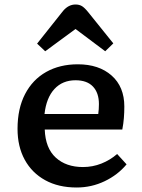

<svg xmlns="http://www.w3.org/2000/svg" viewBox="-20 -820 630 854"><path d="M321 14Q240 14 181 -18.5Q122 -51 90 -109.5Q58 -168 58 -247Q58 -337 91.5 -401.5Q125 -466 185.5 -500Q246 -534 326 -534Q420 -534 476.5 -484Q533 -434 533 -346Q533 -320 531 -295Q529 -270 524 -244H179Q182 -161 228 -119Q274 -77 349 -77Q392 -77 431 -92.5Q470 -108 501 -135L543 -89Q504 -42 445.5 -14Q387 14 321 14ZM178 -313H417Q420 -334 420 -357Q420 -407 393.5 -435Q367 -463 316 -463Q258 -463 222 -424Q186 -385 178 -313ZM181 -592 145 -626 261 -772Q285 -800 316 -800Q333 -800 345 -792.5Q357 -785 373 -765L484 -627L448 -592L316 -691Z"/></svg>

Font: Literata 7pt Medium
Style: Regular
Weight: 500
Designer: Latin by Veronika Burian and Jose Scaglione. Greek by Irene Vlachou. Cyrillic by Vera Evstafieva.
Foundry: TypeTogether
Version: Version 3.002